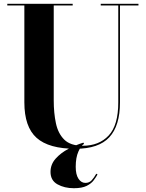

<svg xmlns="http://www.w3.org/2000/svg" viewBox="-20 -770 770 1013"><path d="M494.5 150.5Q487 164.5 474.2 181.5Q461.5 198.5 437 210.8Q412.5 223 369.5 223Q320 223 283.2 202.5Q246.5 182 246.5 137Q246.5 97 274 66.5Q301.5 36 341.8 15Q382 -6 420 -17.5L423.5 -11Q407.5 -2 393.5 29.8Q379.5 61.5 379.5 110Q379.5 151 394 173Q408.5 195 430.5 195Q451 195 463.8 181Q476.5 167 488 146.5ZM18.5 -750H363.5V-741H263.5V-240Q263.5 -174 275 -119.8Q286.5 -65.5 319.2 -33.2Q352 -1 416.5 -1Q502.5 -1 553.2 -55Q604 -109 604 -230V-741H511.5V-750H710.5V-741H613V-230Q613 -106.5 556.8 -45.8Q500.5 15 378.5 15Q237.5 15 173 -42.8Q108.5 -100.5 108.5 -230V-741H18.5Z"/></svg>

Font: Bodoni* 24pt
Style: Bold
Weight: 700
Version: Version 2.3